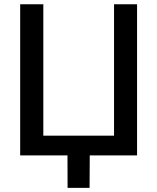

<svg xmlns="http://www.w3.org/2000/svg" viewBox="-20 -748 757 924"><path d="M639.6 0H77.1V-727.5H188.5V-95.2H528.8V-727.5H639.6ZM305.2 156.2 304.7 -31.2H412.1L411.1 156.2Z"/></svg>

Font: Inter 18pt Medium
Style: Regular
Weight: 500
Designer: Rasmus Andersson
Foundry: rsms
Version: Version 4.001;git-66647c0bb